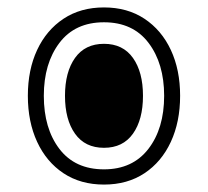

<svg xmlns="http://www.w3.org/2000/svg" viewBox="-20 -547 560 517"><path d="M260 -50Q197 -50 151 -80.5Q105 -111 80 -165Q55 -219 55 -289Q55 -359 80 -412.5Q105 -466 151 -496.5Q197 -527 260 -527Q323 -527 369 -496.5Q415 -466 440 -412.5Q465 -359 465 -289Q465 -219 440 -165Q415 -111 369 -80.5Q323 -50 260 -50ZM260 -91Q337 -91 379.5 -146Q422 -201 422 -289Q422 -376 380 -431.5Q338 -487 260 -487Q182 -487 140 -431.5Q98 -376 98 -289Q98 -201 140 -146Q182 -91 260 -91ZM260 -149Q209 -149 182 -187Q155 -225 155 -289Q155 -353 182 -391Q209 -429 260 -429Q311 -429 338 -391Q365 -353 365 -289Q365 -225 338 -187Q311 -149 260 -149Z"/></svg>

Font: Noto Sans Thai Looped SemiCond
Style: Regular
Weight: 400
Width: 4
Designer: Sasikarn Vongin, Ben Mitchell
Foundry: The Fontpad Ltd
Version: Version 1.001